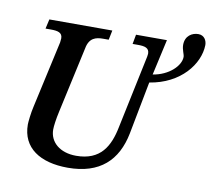

<svg xmlns="http://www.w3.org/2000/svg" viewBox="-84 -868 1072 973"><g transform="rotate(10 452.0 -381.0)"><path d="M325 10C490 10 577 -74 605 -216L657 -487C815 -512 902 -625 904 -723C904 -746 891 -772 860 -772C828 -772 793 -752 793 -705C793 -680 806 -658 806 -645C806 -599 749 -543 667 -530L708 -714H549L540 -665H568C602 -665 626 -660 626 -630C626 -622 623 -610 621 -600L545 -238C525 -137 482 -57 356 -57C273 -57 219 -103 219 -168C219 -186 224 -223 233 -263L307 -601C317 -657 352 -665 388 -665H417L427 -714H103L92 -665H120C154 -665 179 -660 179 -630C179 -626 178 -617 177 -609L101 -265C93 -232 88 -183 88 -171C88 -51 182 10 325 10Z"/></g></svg>

Font: Noto Serif Semi
Style: Italic
Weight: 600
Italic angle: -12°
Designer: Monotype Design Team
Foundry: Monotype Imaging Inc.
Version: Version 1.901